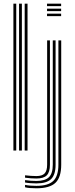

<svg xmlns="http://www.w3.org/2000/svg" viewBox="-20 -820 407 1046"><path d="M114.5 0V-800H130V0ZM53 0V-800H68.5V0ZM83.8 0V-800H99.2V0ZM236.2 -786.5V-800H313V-786.5ZM236.2 -759.2V-772.8H313V-759.2ZM236.2 -732V-745.5H313V-732ZM178.2 205.8Q159.2 205.8 142.6 204.4Q126 203 116.5 200.2V187.2Q140.2 192.5 178.2 192.5Q242.5 192.5 270.4 165.6Q298.2 138.8 298.2 77.2V-600H313.5V77.2Q313.5 146 282.1 175.9Q250.8 205.8 178.2 205.8ZM178.2 179.2Q163.8 179.2 146.8 178Q129.8 176.8 116.5 174.2V161.2Q146 165.8 178.2 165.8Q226 165.8 246.8 145.2Q267.5 124.8 267.5 77.2V-600H282.8V77.2Q282.8 131.8 258.5 155.5Q234.2 179.2 178.2 179.2ZM178.2 152.5Q165.2 152.5 148.5 151.4Q131.8 150.2 116.5 148V135Q132.8 137 148.9 138.1Q165 139.2 178.2 139.2Q209.5 139.2 223.1 124.9Q236.8 110.5 236.8 77.2V-600H252V77.2Q252 117.8 234.9 135.1Q217.8 152.5 178.2 152.5Z"/></svg>

Font: Big Shoulders Inline Display Medium
Style: Regular
Weight: 500
Designer: Patric King
Foundry: XO Type Co
Version: Version 1.000